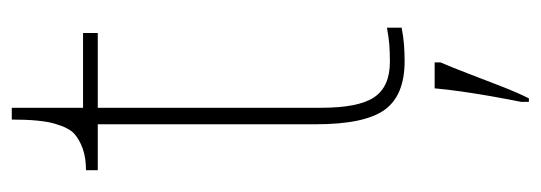

<svg xmlns="http://www.w3.org/2000/svg" viewBox="-316 -381 918 326"><g transform="rotate(-90 143.0 -218.0)"><path d="M202 10Q144 10 119.5 -24Q95 -58 95 -141V-511H17V-531Q38 -531 53.5 -536.5Q69 -542 79 -551Q89 -560 96 -584Q103 -608 103 -657H123V-536H250V-511H123V-132Q123 -68 141 -41.5Q159 -15 201 -15Q218 -15 230.5 -16Q243 -17 259 -20V5Q243 8 229.5 9Q216 10 202 10ZM133 208Q138 183 142.5 157.5Q147 132 150.5 107.5Q154 83 156 61H200V71Q191 92 180.5 119.5Q170 147 159.5 174Q149 201 139 221H133Z"/></g></svg>

Font: Noto Serif Tibetan Thin
Style: Regular
Weight: 250
Version: Version 2.103